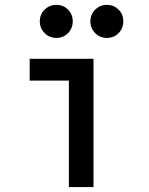

<svg xmlns="http://www.w3.org/2000/svg" viewBox="-20 -757 602 777"><path d="M258.8 0V-519H358.4V0ZM100.1 -430.7V-519H358.4V-430.7ZM412.1 -603.5Q384.8 -603.5 365.2 -623Q345.7 -642.6 345.7 -670.4Q345.7 -698.7 365.2 -718Q384.8 -737.3 412.1 -737.3Q440.9 -737.3 460 -718Q479 -698.7 479 -670.4Q479 -642.6 460 -623Q440.9 -603.5 412.1 -603.5ZM208 -603.5Q180.2 -603.5 160.6 -623Q141.1 -642.6 141.1 -670.4Q141.1 -698.7 160.6 -718Q180.2 -737.3 208 -737.3Q236.3 -737.3 255.4 -718Q274.4 -698.7 274.4 -670.4Q274.4 -642.6 255.4 -623Q236.3 -603.5 208 -603.5Z"/></svg>

Font: Reddit Mono Medium
Style: Regular
Weight: 500
Monospace: yes
Designer: Stephen Hutchings
Foundry: Reddit
Version: Version 1.014